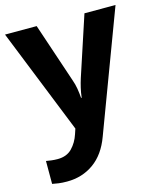

<svg xmlns="http://www.w3.org/2000/svg" viewBox="-117 -631 802 955"><g transform="rotate(-15 284.5 -153.0)"><path d="M0 -546H163L266 -239Q274 -217 278 -193.5Q282 -170 284 -144H287Q290 -170 295.5 -193.5Q301 -217 308 -239L409 -546H569L338 70Q307 155 247.5 197.5Q188 240 110 240Q85 240 66.5 237.5Q48 235 34 232V114Q45 116 60.5 118Q76 120 93 120Q140 120 167.5 91.5Q195 63 208 23L217 -4Z"/></g></svg>

Font: Noto Sans Adlam Unjoined
Style: Regular
Weight: 400
Designer: Mark Jamra, Neil Patel
Foundry: JamraPatel LLC
Version: Version 3.001